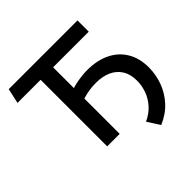

<svg xmlns="http://www.w3.org/2000/svg" viewBox="-211 -887 1221 1221"><g transform="rotate(-45 400.0 -276.5)"><path d="M223.4 0V-598.8H15.7L37.8 -700H656.3V-598.8H335.8V0ZM562.2 147 509.1 63.5Q558 41.2 590 5.6Q622 -30.1 637.7 -73.2Q653.4 -116.4 653.4 -160.9Q653.4 -219.9 628.6 -258.8Q603.8 -297.8 560.1 -317.2Q516.5 -336.5 459.9 -336.5Q418.7 -336.5 379.8 -328.9Q341 -321.2 299.6 -304.8L299.4 -399.2Q346.3 -417.5 391 -425.3Q435.6 -433.1 476.8 -433.1Q565.1 -433.1 630 -401.4Q695 -369.8 730.6 -310.1Q766.2 -250.4 766.2 -166.9Q766.2 -103.9 744.1 -42.7Q721.9 18.4 676.7 68.2Q631.4 118 562.2 147Z"/></g></svg>

Font: Geologica-Sharp
Style: Regular
Weight: 100
Designer: Sindre Bremnes, Frode Helland
Foundry: Monokrom Skriftforlag AS
Version: Version 1.010;gftools[0.9.28]